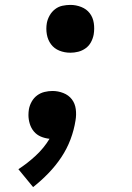

<svg xmlns="http://www.w3.org/2000/svg" viewBox="-20 -558 540 783"><path d="M267 -343Q243 -343 222 -351.5Q201 -360 188 -377.5Q175 -395 171 -418Q167 -441 171 -464Q174 -480 182.5 -495Q191 -510 204.5 -520.5Q218 -531 234.5 -534.5Q251 -538 267 -538Q290 -538 311.5 -529.5Q333 -521 346 -504Q359 -487 362.5 -464Q366 -441 362 -417Q359 -401 351 -386Q343 -371 329 -361Q315 -351 299 -347Q283 -343 267 -343ZM115 205 55 132Q92 108 125.5 77Q159 46 182 8Q163 6 146.5 -1Q130 -8 118.5 -21.5Q107 -35 101.5 -53Q96 -71 96 -89Q96 -95 96.5 -101Q97 -107 98 -113Q101 -129 109.5 -144Q118 -159 131.5 -169Q145 -179 161.5 -183Q178 -187 194 -187Q217 -187 238.5 -178.5Q260 -170 273 -153Q286 -136 289 -113Q292 -90 288 -67Q282 -28 267.5 10.5Q253 49 230 83.5Q207 118 177.5 148.5Q148 179 115 205Z"/></svg>

Font: Iosevka Slab
Style: Bold Italic
Weight: 700
Italic angle: -9°
Monospace: yes
Designer: Belleve Invis
Foundry: Belleve Invis
Version: Version 11.1.0; ttfautohint (v1.8.3)